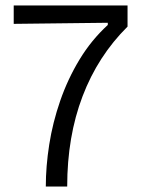

<svg xmlns="http://www.w3.org/2000/svg" viewBox="-20 -680 518 700"><path d="M147 0Q147 -73 159.5 -153Q172 -233 199.5 -312.5Q227 -392 270 -463Q313 -534 373 -589V-597L30 -593V-660H445V-583Q337 -476 281 -329Q225 -182 225 0Z"/></svg>

Font: Bricolage Grotesque 12pt Light
Style: Regular
Weight: 300
Designer: Mathieu Triay
Foundry: Atelier Triay
Version: Version 1.001; ttfautohint (v1.8.4.7-5d5b);gftools[0.9.33.de